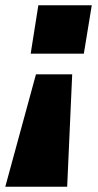

<svg xmlns="http://www.w3.org/2000/svg" viewBox="-61 -526 372 726"><path d="M-41 180 75 -245H212L193 180ZM55 -323 84 -506H286L256 -323Z"/></svg>

Font: Nunito Sans 7pt Black
Style: Italic
Weight: 900
Italic angle: -9°
Version: Version 3.101;gftools[0.9.27]